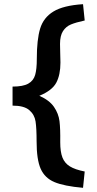

<svg xmlns="http://www.w3.org/2000/svg" viewBox="-20 -747 465 918"><path d="M155 -71Q155 16 174.5 60Q194 104 240 123.5Q286 143 377 151L385 73Q339 64 314 48.5Q289 33 278.5 6Q268 -21 268 -67Q269 -131 264.5 -167.5Q260 -204 238 -236Q216 -268 168 -289Q229 -314 249 -351.5Q269 -389 269 -448Q269 -475 268 -490L267 -537Q267 -576 281 -598Q295 -620 319 -630Q343 -640 385 -649L377 -727Q283 -721 235.5 -692Q188 -663 172 -610.5Q156 -558 156 -465Q156 -416 148 -388.5Q140 -361 115 -347Q90 -333 40 -333V-242Q95 -242 120 -220.5Q145 -199 150 -166.5Q155 -134 155 -71Z"/></svg>

Font: Geom Medium
Style: Bold
Weight: 500
Version: Version 1.102